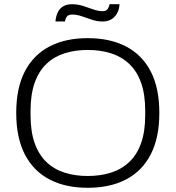

<svg xmlns="http://www.w3.org/2000/svg" viewBox="-20 -879 833 911"><path d="M396 12Q290 12 214 -28Q138 -68 97.5 -147Q57 -226 57 -343Q57 -461 97.5 -539.5Q138 -618 214 -658Q290 -698 396 -698Q503 -698 579 -658Q655 -618 695.5 -539.5Q736 -461 736 -343Q736 -226 695.5 -147Q655 -68 579 -28Q503 12 396 12ZM396 -44Q457 -44 507 -60Q557 -76 593.5 -110.5Q630 -145 649.5 -200Q669 -255 669 -333V-353Q669 -431 649.5 -486Q630 -541 593.5 -575.5Q557 -610 507 -626Q457 -642 396 -642Q336 -642 286 -626Q236 -610 200 -575.5Q164 -541 144.5 -486Q125 -431 125 -353V-333Q125 -255 144.5 -200Q164 -145 200 -110.5Q236 -76 286 -60Q336 -44 396 -44ZM243 -777Q245 -800 253.5 -819Q262 -838 279 -848.5Q296 -859 322 -859Q348 -859 373.5 -851Q399 -843 422.5 -834.5Q446 -826 467 -826Q484 -826 491 -836.5Q498 -847 500 -859H547Q546 -836 536.5 -817.5Q527 -799 509.5 -788Q492 -777 466 -777Q441 -777 416 -785.5Q391 -794 367.5 -802Q344 -810 323 -810Q304 -810 297 -800Q290 -790 288 -777Z"/></svg>

Font: Archivo SemiBold ExtraLight
Style: Regular
Weight: 250
Version: Version 2.001